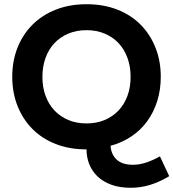

<svg xmlns="http://www.w3.org/2000/svg" viewBox="-20 -698 822 910"><path d="M600 192Q547 192 507.5 177.5Q468 163 442 138Q416 113 403 80Q390 47 390 10Q309 10 244 -15.5Q179 -41 133.5 -87Q88 -133 63 -196Q38 -259 38 -334Q38 -409 63 -472Q88 -535 134 -581Q180 -627 245 -652.5Q310 -678 390 -678Q471 -678 536 -652.5Q601 -627 646.5 -581Q692 -535 717 -472Q742 -409 742 -334Q742 -273 725.5 -220Q709 -167 678.5 -124.5Q648 -82 603.5 -52Q559 -22 504 -7Q507 35 533.5 59Q560 83 611 83Q667 83 738 43L782 137Q733 166 689 179Q645 192 600 192ZM390 -113Q437 -113 475.5 -129Q514 -145 541.5 -174Q569 -203 584 -243.5Q599 -284 599 -334Q599 -383 584 -424Q569 -465 541.5 -494Q514 -523 475.5 -539Q437 -555 390 -555Q343 -555 304.5 -539Q266 -523 238.5 -494Q211 -465 196 -424Q181 -383 181 -334Q181 -284 196 -243.5Q211 -203 238.5 -174Q266 -145 304.5 -129Q343 -113 390 -113Z"/></svg>

Font: Celebes
Style: Bold
Weight: 700
Designer: Anugrah Pasau
Foundry: Lafontype
Version: Version 1.000; ttfautohint (v1.8.4)